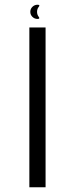

<svg xmlns="http://www.w3.org/2000/svg" viewBox="-20 -791 351 811"><path d="M104 0H172.5V-675H104ZM138.5 -711Q150.5 -711 143.5 -720Q136.5 -729 136.5 -741Q136.5 -753.5 143.8 -762.2Q151 -771 138.5 -771Q126 -771 117 -762.2Q108 -753.5 108 -741Q108 -728.5 117 -719.8Q126 -711 138.5 -711Z"/></svg>

Font: Anybody Expanded Light
Style: Regular
Weight: 300
Width: 7
Version: Version 1.113;gftools[0.9.25]